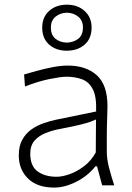

<svg xmlns="http://www.w3.org/2000/svg" viewBox="-20 -804 571 833"><path d="M214.8 9.8Q141.6 9.8 101.6 -29.3Q61.5 -68.4 61.5 -130.4Q61.5 -170.9 76.9 -198.2Q92.3 -225.6 116.7 -242.7Q141.1 -259.8 169.4 -269.5Q197.8 -279.3 223.6 -284.7L397 -320.3Q399.4 -385.3 382.3 -417.5Q365.2 -449.7 335 -460.4Q304.7 -471.2 267.6 -471.2Q245.6 -471.2 195.6 -461.2Q145.5 -451.2 88.4 -428.7L84.5 -481Q107.9 -487.8 140.9 -496.8Q173.8 -505.9 209 -512.7Q244.1 -519.5 273.9 -519.5Q353 -519.5 399.7 -477.8Q446.3 -436 446.3 -343.3Q446.3 -320.8 444.8 -286.1Q443.4 -251.5 443.4 -216.8V-146Q443.4 -114.3 452.6 -78.1Q461.9 -42 475.6 0H423.3L400.9 -82.5H394Q361.3 -41 311.3 -15.6Q261.2 9.8 214.8 9.8ZM225.6 -37.1Q250.5 -37.1 282.7 -48.6Q314.9 -60.1 345.5 -83.5Q376 -106.9 395.5 -142.6L396.5 -285.6Q387.2 -281.2 371.8 -275.6Q356.4 -270 326.7 -262.7Q296.9 -255.4 243.2 -245.1Q208 -238.8 178 -226.8Q147.9 -214.8 129.6 -193.6Q111.3 -172.4 111.3 -137.7Q111.3 -83 143.6 -60.1Q175.8 -37.1 225.6 -37.1ZM269.5 -584Q223.1 -584 193.1 -610.6Q163.1 -637.2 163.1 -684.6Q163.1 -729.5 193.1 -756.6Q223.1 -783.7 270.5 -783.7Q316.9 -783.7 347.2 -756.3Q377.4 -729 377.4 -684.6Q377.4 -636.7 347.2 -610.4Q316.9 -584 269.5 -584ZM269.5 -619.1Q299.8 -620.1 319.8 -636Q339.8 -651.9 339.8 -684.6Q339.8 -714.8 319.8 -731.4Q299.8 -748 270.5 -749Q240.7 -748 220.7 -731.4Q200.7 -714.8 200.7 -684.6Q200.7 -651.9 220.5 -636Q240.2 -620.1 269.5 -619.1Z"/></svg>

Font: Pinar DS1 Light
Style: Regular
Weight: 300
Designer: Amin Abedi
Version: Version 3.000